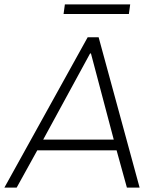

<svg xmlns="http://www.w3.org/2000/svg" viewBox="-39 -856 709 876"><path d="M-19 0 361 -686H411L598 0H540L493 -170H131L37 0ZM158 -219H480L376 -612H372ZM251 -792 257 -836H555L549 -792Z"/></svg>

Font: Chivo Medium Thin
Style: Italic
Weight: 250
Italic angle: -8.05°
Version: Version 2.002